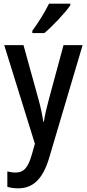

<svg xmlns="http://www.w3.org/2000/svg" viewBox="-20 -879 472 1046"><path d="M363 -850V-859H247C225 -814 191 -759 156 -711V-699H222C266 -736 336 -810 363 -850ZM3 -633 170 -96 154 -39C134 32 111 61 65 61C49 61 33 58 20 55V139C38 144 57 147 79 147C160 147 213 96 247 -16L430 -633H326L246 -337C234 -292 224 -251 219 -216H216C210 -256 201 -297 190 -337L108 -633Z"/></svg>

Font: Noto Sans Kannada UI Condensed Medium
Style: Regular
Weight: 500
Width: 3
Designer: Jelle Bosma - Monotype Design Team
Foundry: Monotype Imaging Inc.
Version: Version 2.005